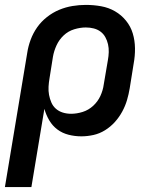

<svg xmlns="http://www.w3.org/2000/svg" viewBox="-29 -548 649 783"><path d="M-9 215 82 -332Q86 -359 96 -386Q106 -413 122.5 -436.5Q139 -460 162.5 -478.5Q186 -497 212.5 -508Q239 -519 266.5 -523.5Q294 -528 321 -528Q353 -528 383.5 -522.5Q414 -517 440 -502Q466 -487 485 -463.5Q504 -440 512.5 -411.5Q521 -383 521.5 -351.5Q522 -320 516 -288L500 -188Q496 -164 489 -140Q482 -116 469.5 -93Q457 -70 439.5 -50.5Q422 -31 399.5 -17Q377 -3 352 2.5Q327 8 303 8Q276 8 250.5 1.5Q225 -5 205 -20Q185 -35 172 -57Q159 -79 152 -104L99 215ZM261 -84Q284 -84 308 -91.5Q332 -99 351 -116.5Q370 -134 380.5 -157Q391 -180 394 -203L411 -303Q414 -319 414.5 -335.5Q415 -352 411.5 -367.5Q408 -383 400.5 -396.5Q393 -410 381 -419Q369 -428 353.5 -432Q338 -436 321 -436Q298 -436 273.5 -428.5Q249 -421 230.5 -403.5Q212 -386 201.5 -363Q191 -340 187 -317L173 -229Q170 -212 169 -194.5Q168 -177 171 -161Q174 -145 180.5 -130Q187 -115 199 -104.5Q211 -94 227 -89Q243 -84 261 -84Z"/></svg>

Font: Iosevka Aile Semibold Oblique
Style: Regular
Weight: 600
Italic angle: -9°
Designer: Belleve Invis
Foundry: Belleve Invis
Version: Version 31.1.0; ttfautohint (v1.8.4)